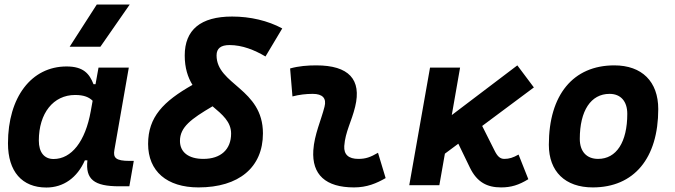

<svg xmlns="http://www.w3.org/2000/svg" viewBox="-20 -815 2970 845"><path d="M400.4 -444.3H391.6C373.5 -490.7 347.2 -522.5 272.9 -522.5C118.2 -522.5 15.1 -387.2 15.1 -184.1C15.1 -60.5 76.7 10.3 184.1 10.3C259.3 10.3 319.8 -32.7 353.5 -109.4H364.7C355.5 -25.9 393.6 4.9 504.9 4.9H549.3L568.8 -106.9H550.3C489.3 -106.9 477.5 -120.6 483.4 -154.8L546.9 -517.6H413.6ZM310.5 -397C350.6 -397 372.1 -386.7 387.7 -371.6L379.4 -325.7C355.5 -191.9 294.4 -115.2 215.8 -115.2C174.8 -115.2 150.9 -144.5 150.9 -196.3C150.9 -316.9 214.8 -397 310.5 -397ZM286.6 -609.4H421.9L550.8 -794.9H405.8Z M853.5 9.8C1031.7 9.8 1137.2 -78.6 1137.2 -228C1137.2 -425.8 933.1 -441.9 933.1 -571.3C933.1 -602.1 952.1 -616.7 990.2 -616.7C1046.4 -616.7 1100.6 -594.7 1148.4 -566.4L1222.2 -689.9C1158.7 -724.1 1081.5 -742.2 1001.5 -742.2C862.8 -742.2 793 -683.6 793 -570.8C793 -516.1 806.6 -474.6 827.1 -441.4C698.7 -368.7 631.8 -299.8 631.8 -181.6C631.8 -61.5 714.4 9.8 853.5 9.8ZM915.5 -347.2C959 -310.5 997.1 -278.8 997.1 -227.1C997.1 -157.2 951.7 -115.7 875 -115.7C810.1 -115.7 772 -145 772 -194.8C772 -255.4 820.8 -291.5 915.5 -347.2Z M1643.6 -142.6C1609.9 -123 1589.4 -115.7 1557.1 -115.7C1514.2 -115.7 1492.7 -134.8 1495.1 -172.4C1499.5 -234.9 1527.8 -281.2 1543 -345.2C1572.3 -465.3 1515.1 -527.3 1372.1 -527.3C1333.5 -527.3 1294.9 -524.4 1256.8 -513.7L1267.1 -390.6C1296.9 -398.4 1326.7 -401.9 1356.4 -401.9C1399.9 -401.9 1418 -382.3 1408.2 -345.2C1394 -288.1 1363.3 -222.7 1358.9 -153.3C1352.1 -46.4 1413.1 9.8 1538.1 9.8C1595.2 9.8 1637.2 -8.3 1677.2 -31.2Z M1781.2 0H1913.6L1938 -138.7L1997.1 -182.6L2047.9 -77.6C2079.6 -12.2 2124.5 9.8 2185.5 9.8C2229 9.8 2263.2 -0.5 2305.2 -26.4L2262.2 -134.8C2238.3 -121.1 2220.7 -115.7 2199.7 -115.7C2180.7 -115.7 2168.9 -127 2155.8 -153.8L2102.1 -260.7L2329.6 -430.2L2256.8 -527.3L1968.3 -308.6L2004.9 -517.6H1872.6Z M2588.9 9.8C2770 9.8 2877 -118.2 2877 -335C2877 -456.1 2805.2 -527.3 2683.6 -527.3C2502.4 -527.3 2395.5 -397.5 2395.5 -177.7C2395.5 -60.1 2467.3 9.8 2588.9 9.8ZM2612.3 -115.7C2561.5 -115.7 2531.7 -148.4 2531.7 -203.6C2531.7 -328.1 2580.6 -401.9 2662.6 -401.9C2711.9 -401.9 2740.7 -369.1 2740.7 -314C2740.7 -189.5 2692.9 -115.7 2612.3 -115.7Z"/></svg>

Font: Cascadia Code NF
Style: Bold Italic
Weight: 700
Italic angle: -10°
Monospace: yes
Designer: Aaron Bell
Foundry: Saja Typeworks
Version: Version 2404.023